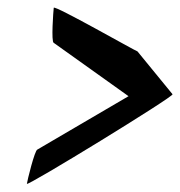

<svg xmlns="http://www.w3.org/2000/svg" viewBox="-20 -626 463 493"><path d="M49 -154C48 -146 430 -380 423 -384L333 -494C326 -496 119 -614 118 -606C117 -598 111 -518 118 -516L310 -379L76 -242C69 -240 50 -162 49 -154Z"/></svg>

Font: Ampere
Style: SuCndIta
Weight: 400
Version: Version 1